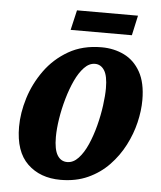

<svg xmlns="http://www.w3.org/2000/svg" viewBox="-51 -733 660 787"><g transform="rotate(5 279.0 -339.0)"><path d="M227 10Q143 10 91 -40Q39 -90 39 -192Q39 -249 58 -310.5Q77 -372 115.5 -425.5Q154 -479 212 -512.5Q270 -546 348 -546Q399 -546 441 -525.5Q483 -505 508 -460.5Q533 -416 533 -345Q533 -301 521.5 -252.5Q510 -204 486 -157.5Q462 -111 425.5 -73Q389 -35 339.5 -12.5Q290 10 227 10ZM248 -65Q273 -65 294 -87.5Q315 -110 331 -146.5Q347 -183 358 -225.5Q369 -268 374.5 -309Q380 -350 380 -380Q380 -431 365.5 -453.5Q351 -476 327 -476Q303 -476 282.5 -454.5Q262 -433 246 -398.5Q230 -364 218 -322Q206 -280 199.5 -238.5Q193 -197 193 -163Q193 -112 207.5 -88.5Q222 -65 248 -65ZM215 -606 234 -688H485L467 -606Z"/></g></svg>

Font: Noto Serif Condensed ExtraBold
Style: Italic
Weight: 800
Width: 3
Italic angle: -12°
Designer: Monotype Design Team
Foundry: Monotype Imaging Inc.
Version: Version 2.014; ttfautohint (v1.8.4.7-5d5b)